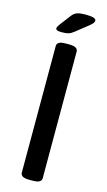

<svg xmlns="http://www.w3.org/2000/svg" viewBox="-132 -912 534 958"><g transform="rotate(15 134.5 -432.5)"><path d="M127 2Q102 2 91.5 -4.5Q81 -11 81 -23V-677Q81 -689 91.5 -695.5Q102 -702 127 -702H143Q168 -702 178.5 -695.5Q189 -689 189 -677V-23Q189 -11 178.5 -4.5Q168 2 143 2ZM91 -751Q61 -751 61 -763Q61 -771 71 -784L115 -842Q127 -857 141.5 -862Q156 -867 185 -867Q239 -867 239 -850Q239 -843 233 -835.5Q227 -828 210 -815L152 -769Q138 -758 125.5 -754.5Q113 -751 91 -751Z"/></g></svg>

Font: Asap Semi Condensed Medium
Style: Regular
Weight: 500
Width: 4
Designer: Pablo Cosgaya
Foundry: Omnibus-Type
Version: Version 3.001; ttfautohint (v1.8.4.7-5d5b)